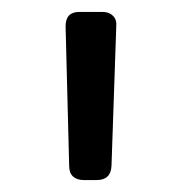

<svg xmlns="http://www.w3.org/2000/svg" viewBox="-20 -783 305 322"><path d="M121 -481H142Q166 -481 167 -505L175 -739Q176 -750 169.5 -756.5Q163 -763 152 -763H113Q90 -763 90 -739L96 -505Q96 -493 102.5 -487Q109 -481 121 -481Z"/></svg>

Font: Shippori Gochic B2 Bold
Style: Regular
Weight: 700
Designer: FONTDASU
Foundry: FONTDASU / Google Inc. / but / Adobe
Version: Version 1.130